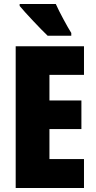

<svg xmlns="http://www.w3.org/2000/svg" viewBox="-20 -947 483 967"><path d="M261 -927H79V-917C105 -885 188 -797 220 -767H339V-781C321 -809 278 -888 261 -927ZM403 0V-146H229V-297H390V-441H229V-570H403V-714H59V0Z"/></svg>

Font: Noto Sans Oriya ExtCond Blk
Style: Regular
Weight: 900
Width: 2
Designer: Amélie Bonet and Sol Matas
Foundry: Google LLC
Version: Version 2.006